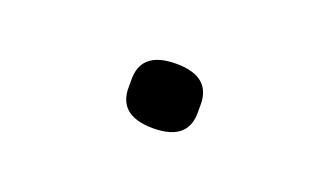

<svg xmlns="http://www.w3.org/2000/svg" viewBox="-31 -253 662 386"><g transform="rotate(20 300.0 -60.0)"><path d="M300 9C355 9 374 -16 374 -51V-69C374 -104 355 -129 300 -129C245 -129 226 -104 226 -69V-51C226 -16 245 9 300 9Z"/></g></svg>

Font: IBM Mono
Style: Regular
Weight: 400
Monospace: yes
Designer: Mike Abbink, Paul van der Laan, Pieter van Rosmalen
Foundry: Bold Monday
Version: Version 2.3